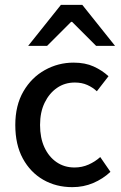

<svg xmlns="http://www.w3.org/2000/svg" viewBox="-20 -759 499 791"><path d="M278 12Q211 12 158 -18.5Q105 -49 74 -106Q43 -163 43 -244Q43 -325 76.5 -382.5Q110 -440 165 -470.5Q220 -501 283 -501Q331 -501 366 -485Q401 -469 427 -445L379 -383Q362 -399 339.5 -409Q317 -419 288 -419Q247 -419 215 -397Q183 -375 164 -336Q145 -297 145 -244Q145 -191 163 -152Q181 -113 213 -91Q245 -69 287 -69Q318 -69 345 -81Q372 -93 393 -112L435 -51Q404 -22 364 -5Q324 12 278 12ZM96 -570 231 -739H319L454 -570H376L277 -669H273L174 -570Z"/></svg>

Font: Source Sans 3 Medium
Style: Regular
Weight: 500
Designer: Paul D. Hunt
Foundry: Adobe
Version: Version 3.052;hotconv 1.1.0;makeotfexe 2.6.0